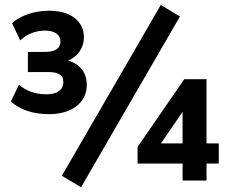

<svg xmlns="http://www.w3.org/2000/svg" viewBox="-20 -739 933 786"><path d="M181.4 -271.6C270.6 -271.6 335.3 -316.7 335.3 -391.2C335.3 -452 295.1 -489.2 234.3 -495.1V-483.3C284.3 -493.1 323.5 -532.4 323.5 -586.3C323.5 -652.9 268.6 -695.1 181.4 -695.1C120.6 -695.1 63.7 -675.5 29.4 -644.1L62.7 -573.5C89.2 -599 125.5 -613.7 163.7 -613.7C204.9 -613.7 227.5 -596.1 227.5 -569.6C227.5 -539.2 203.9 -526.5 163.7 -526.5H94.1V-444.1H175.5C215.7 -444.1 239.2 -434.3 239.2 -403.9C239.2 -369.6 212.7 -352.9 169.6 -352.9C123.5 -352.9 84.3 -367.6 57.8 -393.1L24.5 -323.5C59.8 -291.2 112.7 -271.6 181.4 -271.6ZM311.8 27.5 716.7 -671.6 638.2 -718.6 233.3 -19.6ZM727.5 0H825.5V-69.6H875.5V-152H825.5V-414.7H734.3L543.1 -137.3V-69.6H727.5ZM727.5 -152H625.5V-132.4L751 -315.7H727.5Z"/></svg>

Font: LL Pando Sans
Style: Bold
Weight: 700
Designer: Joshua Smith
Foundry: Joshua Smith
Version: Version 1.000;Glyphs 3.2.1 (3258)